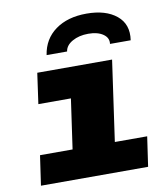

<svg xmlns="http://www.w3.org/2000/svg" viewBox="-83 -808 765 877"><g transform="rotate(-10 300.0 -369.0)"><path d="M36 0 56 -138H207L240 -369H89L109 -511H456L403 -138H553L533 0ZM165 -583Q176 -656 232.5 -697Q289 -738 377 -738Q466 -738 516 -697Q566 -656 555 -583H459Q463 -611 437.5 -628.5Q412 -646 369 -646Q326 -646 295 -628.5Q264 -611 260 -583Z"/></g></svg>

Font: Chivo Mono Medium Black
Style: Italic
Weight: 900
Italic angle: -8.05°
Monospace: yes
Version: Version 1.008